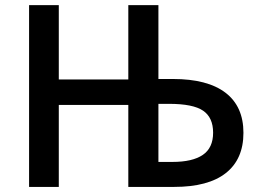

<svg xmlns="http://www.w3.org/2000/svg" viewBox="-20 -734 1017 754"><path d="M602.1 -98.1H657.2Q735.8 -98.1 776.4 -125.7Q816.9 -153.3 816.9 -212.9Q816.9 -272.5 777.6 -299.3Q738.3 -326.2 644 -326.2H602.1ZM664.1 0H483.9V-321.8H210.9V0H94.2V-713.9H210.9V-421.9H483.9V-713.9H602.1V-423.8H659.2Q794.9 -423.8 865.5 -369.9Q936 -315.9 936 -212.4Q936 -108.9 866.9 -54.4Q797.9 0 664.1 0Z"/></svg>

Font: OpenSans-Semibold
Style: Regular
Weight: 600
Foundry: Ascender Corporation
Version: Version 1.10